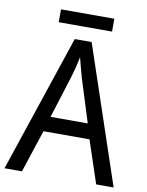

<svg xmlns="http://www.w3.org/2000/svg" viewBox="-93 -920 756 986"><g transform="rotate(10 285.0 -427.0)"><path d="M422 -854H144V-787H422ZM478 0H569L328 -716H240L0 0H91L164 -222H404ZM311 -524 381 -301H187L257 -524C265 -551 276 -592 283 -629C289 -602 305 -547 311 -524Z"/></g></svg>

Font: Noto Sans Bengali UI SemiCondensed
Style: Regular
Weight: 400
Width: 4
Designer: Jelle Bosma - Monotype Design Team
Foundry: Monotype Imaging Inc.
Version: Version 2.003